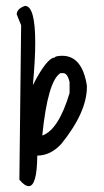

<svg xmlns="http://www.w3.org/2000/svg" viewBox="-20 -626 355 654"><path d="M78 8Q64 8 46 -14L52 -540L37 -577Q37 -596 65 -606Q100 -606 100 -481Q100 -422 92 -336Q140 -430 167 -430Q167 -435 189 -436H192Q260 -436 276 -334V-330Q276 -244 189 -136Q152 -96 107 -96Q106 8 78 8ZM124 -165H126Q180 -186 217 -309V-346Q210 -377 195 -377H186Q143 -351 124 -165Z"/></svg>

Font: Just Me Again Down Here
Style: Regular
Weight: 400
Designer: Kimberly Geswein
Foundry: Kimberly Geswein
Version: Version 1.002 2007